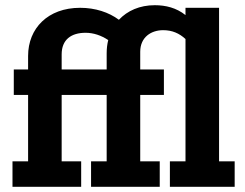

<svg xmlns="http://www.w3.org/2000/svg" viewBox="-20 -718 940 738"><path d="M390 -98H330V0H594V-98H519V-353H610V-451H519V-519C519 -576 562 -602 607 -602C642 -602 669 -590 693 -568V-98H633V0H882V-98H822V-688H693V-660C658 -688 617 -698 575 -698C517 -698 470 -677 437 -642C398 -671 346 -688 288 -688C164 -688 88 -609 88 -503V-451H33V-353H88V-98H28V0H292V-98H217V-353H390ZM217 -509C217 -566 254 -592 309 -592C339 -592 369 -582 396 -564C392 -548 390 -531 390 -513V-451H217Z"/></svg>

Font: Zilla Slab Bold
Style: Regular
Weight: 700
Designer: Typotheque.com
Foundry: Typotheque type foundry
Version: Version 1.3; 2018